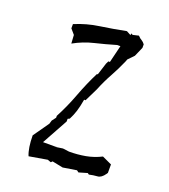

<svg xmlns="http://www.w3.org/2000/svg" viewBox="-126 -776 751 855"><g transform="rotate(20 250.0 -348.5)"><path d="M208 -92.3H147L214.4 -214.8V-227.5L223.1 -231.4Q233.9 -252 241.2 -274.9Q248.5 -297.9 254.4 -332.5H261.2L292 -395.5Q309.1 -438 330.6 -476.6Q351.6 -514.6 369.1 -554.7L373.5 -566.4L399.9 -593.8L419.4 -638.2V-654.8Q412.1 -664.6 405.3 -668.5Q396 -673.3 386.2 -684.1L358.9 -677.7L350.1 -681.6V-673.3L329.1 -684.6Q267.6 -672.4 207.8 -663.8Q147.9 -655.3 92.3 -631.8V-611.8L112.8 -587.9L115.2 -547.9Q160.6 -573.2 209.7 -585Q258.8 -596.7 309.6 -611.8H315.4H324.7L304.7 -529.8H297.4L291 -516.6L272.9 -459.5H269Q241.2 -404.8 217.3 -341.1Q193.4 -277.3 164.6 -223.6V-214.4L150.4 -195.8L145.5 -179.2L93.3 -105Q93.8 -44.9 107.9 -11.2L193.8 -25.9L210 -20L216.3 -26.4L267.6 -16.1L332 -26.4L341.3 -19.5L381.3 -31.2L388.2 -26.4Q406.7 -30.8 427.2 -32.2Q445.3 -33.2 461.4 -56.6L465.3 -62.5V-102.5L419.9 -123.5Q385.3 -106 347.7 -99.1Q310.1 -92.3 270.5 -92.3H270L240.2 -96.2L210.4 -91.8L210 -93.3Z"/></g></svg>

Font: Bakudai
Style: ExtraLight
Weight: 200
Version: Version 1.48